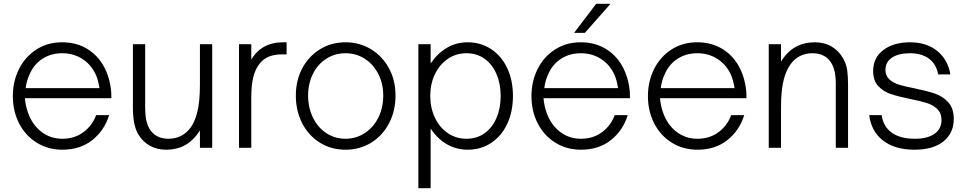

<svg xmlns="http://www.w3.org/2000/svg" viewBox="-20 -783 5122 1017"><path d="M48 -274Q48 -351 80 -416Q112 -481 171.5 -520Q231 -559 309 -559Q383 -559 439.5 -525.5Q496 -492 529 -433Q562 -374 569 -297Q570 -286 570 -263H112Q115 -224 128 -187Q151 -122 199 -85Q247 -48 310 -48Q375 -48 422 -83Q469 -118 489 -173H558Q533 -92 469 -41Q405 10 310 10Q235 10 175 -27Q115 -64 81.5 -129Q48 -194 48 -274ZM507 -316Q500 -358 489 -384Q465 -439 417.5 -470Q370 -501 310 -501Q250 -501 204.5 -471.5Q159 -442 136 -388Q121 -356 116 -316Z M711 -74Q684 -121 684 -212V-549H749V-209Q749 -138 773 -99Q805 -48 873 -48Q904 -48 931 -59.5Q958 -71 978 -93Q1009 -127 1024 -185Q1039 -243 1039 -332V-549H1104V0H1039V-92Q1006 -40 962 -15Q918 10 859 10Q811 10 772.5 -12Q734 -34 711 -74Z M1498 -559V-495H1473Q1394 -495 1356 -447Q1332 -417 1321.5 -374Q1311 -331 1311 -268V0H1246V-549H1311V-467Q1365 -559 1480 -559Z M1547 -277Q1547 -357 1581 -421Q1615 -485 1675 -522Q1735 -559 1810 -559Q1885 -559 1945.5 -522Q2006 -485 2040.5 -421Q2075 -357 2075 -277Q2075 -196 2041 -130.5Q2007 -65 1946.5 -27.5Q1886 10 1810 10Q1735 10 1675 -27Q1615 -64 1581 -129.5Q1547 -195 1547 -277ZM2010 -277Q2010 -340 1984 -391Q1958 -442 1912.5 -471.5Q1867 -501 1810 -501Q1754 -501 1708.5 -472Q1663 -443 1637.5 -391.5Q1612 -340 1612 -277Q1612 -212 1638 -159.5Q1664 -107 1709 -77.5Q1754 -48 1810 -48Q1866 -48 1912 -78Q1958 -108 1984 -160Q2010 -212 2010 -277Z M2697 -275Q2697 -192 2667 -127.5Q2637 -63 2582.5 -26.5Q2528 10 2457 10Q2398 10 2348 -18.5Q2298 -47 2261 -102V214H2196V-549H2261V-447Q2298 -501 2347.5 -530Q2397 -559 2457 -559Q2527 -559 2582 -522.5Q2637 -486 2667 -421.5Q2697 -357 2697 -275ZM2259 -275Q2259 -211 2284 -159Q2309 -107 2352.5 -77.5Q2396 -48 2451 -48Q2506 -48 2547 -77.5Q2588 -107 2610 -158.5Q2632 -210 2632 -275Q2632 -339 2610 -390.5Q2588 -442 2547 -471.5Q2506 -501 2451 -501Q2396 -501 2352.5 -471.5Q2309 -442 2284 -390.5Q2259 -339 2259 -275Z M2795 -274Q2795 -351 2827 -416Q2859 -481 2918.5 -520Q2978 -559 3056 -559Q3130 -559 3186.5 -525.5Q3243 -492 3276 -433Q3309 -374 3316 -297Q3317 -286 3317 -263H2859Q2862 -224 2875 -187Q2898 -122 2946 -85Q2994 -48 3057 -48Q3122 -48 3169 -83Q3216 -118 3236 -173H3305Q3280 -92 3216 -41Q3152 10 3057 10Q2982 10 2922 -27Q2862 -64 2828.5 -129Q2795 -194 2795 -274ZM3254 -316Q3247 -358 3236 -384Q3212 -439 3164.5 -470Q3117 -501 3057 -501Q2997 -501 2951.5 -471.5Q2906 -442 2883 -388Q2868 -356 2863 -316ZM3078 -609H3021L3138 -763H3214Z M3412 -274Q3412 -351 3444 -416Q3476 -481 3535.5 -520Q3595 -559 3673 -559Q3747 -559 3803.5 -525.5Q3860 -492 3893 -433Q3926 -374 3933 -297Q3934 -286 3934 -263H3476Q3479 -224 3492 -187Q3515 -122 3563 -85Q3611 -48 3674 -48Q3739 -48 3786 -83Q3833 -118 3853 -173H3922Q3897 -92 3833 -41Q3769 10 3674 10Q3599 10 3539 -27Q3479 -64 3445.5 -129Q3412 -194 3412 -274ZM3871 -316Q3864 -358 3853 -384Q3829 -439 3781.5 -470Q3734 -501 3674 -501Q3614 -501 3568.5 -471.5Q3523 -442 3500 -388Q3485 -356 3480 -316Z M4052 0V-549H4117V-457Q4150 -510 4194.5 -534.5Q4239 -559 4297 -559Q4347 -559 4385 -536.5Q4423 -514 4445 -475Q4463 -444 4467.5 -411Q4472 -378 4472 -337V0H4407V-340Q4407 -411 4383 -450Q4352 -501 4283 -501Q4220 -501 4178 -456Q4148 -422 4132.5 -365.5Q4117 -309 4117 -217V0Z M4584 -173H4650Q4658 -114 4702.5 -81Q4747 -48 4827 -48Q4892 -48 4929.5 -74Q4967 -100 4967 -147Q4967 -184 4944.5 -205.5Q4922 -227 4889 -237.5Q4856 -248 4800 -259Q4737 -272 4698 -285Q4659 -298 4632 -327Q4605 -356 4605 -406Q4605 -478 4659.5 -518.5Q4714 -559 4800 -559Q4888 -559 4944.5 -513Q5001 -467 5014 -389H4949Q4940 -443 4901 -472Q4862 -501 4800 -501Q4739 -501 4704.5 -477.5Q4670 -454 4670 -413Q4670 -382 4690.5 -363Q4711 -344 4741.5 -334.5Q4772 -325 4825 -315Q4892 -301 4933 -287Q4974 -273 5003 -241Q5032 -209 5032 -153Q5032 -78 4977.5 -34Q4923 10 4824 10Q4720 10 4657.5 -38.5Q4595 -87 4584 -173Z"/></svg>

Font: Open Sauce One Light
Style: Regular
Weight: 300
Designer: Alfredo Marco Pradil
Foundry: Creative Sauce Fz LLC
Version: Version 1.477